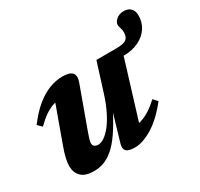

<svg xmlns="http://www.w3.org/2000/svg" viewBox="-129 -751 969 928"><g transform="rotate(-30 355.0 -287.0)"><path d="M326 -42 383.5 -237 390.5 -229.5Q357.5 -162.5 328.2 -115.8Q299 -69 270.5 -40.8Q242 -12.5 212.5 0.2Q183 13 149.5 13Q100 13 78 -9.5Q56 -32 56 -67.5Q56 -86.5 61.8 -111.8Q67.5 -137 80 -170.5L166.5 -409.5L193 -372Q165.5 -373 141 -365Q116.5 -357 92.2 -340.2Q68 -323.5 41.5 -297L19 -319Q57.5 -370.5 95.5 -401.2Q133.5 -432 170.5 -446Q207.5 -460 243 -460Q284.5 -460 298.2 -443.5Q312 -427 299.5 -393L216.5 -164.5Q209 -143.5 205.5 -131.5Q202 -119.5 202 -111.5Q202 -100.5 209.2 -94Q216.5 -87.5 230 -87.5Q246 -87.5 265 -100.2Q284 -113 303.8 -138.2Q323.5 -163.5 342.5 -201.8Q361.5 -240 377.5 -291.5L426.5 -447H565.5L439.5 -37L418 -75.5Q441.5 -76 465 -83.2Q488.5 -90.5 513.5 -106.2Q538.5 -122 566 -147.5L587 -124.5Q530 -52.5 475.2 -19.8Q420.5 13 378 13Q342.5 13 329.8 0.5Q317 -12 326 -42ZM710.5 -531Q710.5 -494 691 -464Q671.5 -434 635 -416.2Q598.5 -398.5 548 -398.5H467.5L482.5 -447H535Q578.5 -447 593.5 -458.5Q608.5 -470 608.5 -495.5Q608.5 -511 604.2 -522.5Q600 -534 600 -540.5Q600 -557.5 616.5 -571.5Q633 -585.5 658.5 -585.5Q683 -585.5 696.8 -571.2Q710.5 -557 710.5 -531Z"/></g></svg>

Font: Newsreader 16pt 16pt
Style: Bold Italic
Weight: 700
Italic angle: -17°
Version: Version 1.003